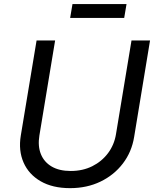

<svg xmlns="http://www.w3.org/2000/svg" viewBox="-20 -930 784 961"><path d="M330.6 11.7Q243.2 11.7 183.6 -22.7Q124 -57.1 97.9 -116.7Q71.8 -176.3 84 -251L163.1 -727.5H255.9L177.2 -252Q168.5 -198.7 184.6 -158.7Q200.7 -118.7 238.8 -96.4Q276.9 -74.2 334 -74.2Q394 -74.2 441.9 -98.1Q489.7 -122.1 520.8 -163.6Q551.8 -205.1 560.5 -258.3L638.2 -727.5H731L651.4 -244.6Q639.2 -169.4 595 -111.6Q550.8 -53.7 482.9 -21Q415 11.7 330.6 11.7ZM613.3 -909.7 601.6 -840.3H331.1L342.8 -909.7Z"/></svg>

Font: Adwaita Sans
Style: Italic
Weight: 400
Italic angle: -9.39999°
Designer: Rasmus Andersson
Foundry: rsms
Version: Version 4.001;git-9221beed3